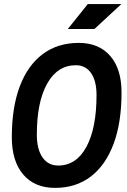

<svg xmlns="http://www.w3.org/2000/svg" viewBox="-20 -914 626 944"><path d="M250.5 9.8Q150.4 9.8 94.2 -55.9Q38.1 -121.6 38.1 -239.3Q38.1 -385.3 77.1 -489Q116.2 -592.8 189.9 -647.9Q263.7 -703.1 367.2 -703.1Q466.3 -703.1 522 -638.9Q577.6 -574.7 577.6 -459.5Q577.6 -312 538.6 -207Q499.5 -102.1 426.5 -46.1Q353.5 9.8 250.5 9.8ZM266.1 -100.1Q355 -100.1 404.8 -191.9Q454.6 -283.7 454.6 -447.3Q454.6 -516.1 427.7 -554.7Q400.9 -593.3 353 -593.3Q262.7 -593.3 211.9 -502.9Q161.1 -412.6 161.1 -251.5Q161.1 -180.2 189 -140.1Q216.8 -100.1 266.1 -100.1ZM313.5 -771.5 411.6 -894H576.7L444.3 -771.5Z"/></svg>

Font: Cascadia Code PL SemiBold
Style: Italic
Weight: 600
Italic angle: -10°
Monospace: yes
Designer: Aaron Bell
Foundry: Saja Typeworks
Version: Version 2404.023; ttfautohint (v1.8.4)